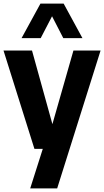

<svg xmlns="http://www.w3.org/2000/svg" viewBox="-20 -828 580 1068"><path d="M388.5 -547H539.5L298 220H148L218 0H171.5L-0.5 -547H158L271.5 -137.5ZM438.5 -616H332L269.5 -737.5L206.5 -616H100L205 -808H334Z"/></svg>

Font: Encode Sans Semi Condensed
Style: Bold
Weight: 700
Width: 4
Designer: Multiple Designers
Foundry: Impallari Type
Version: Version 2.000